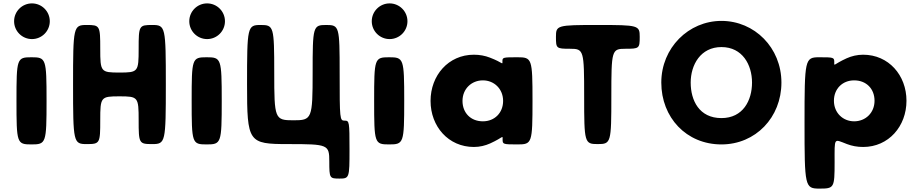

<svg xmlns="http://www.w3.org/2000/svg" viewBox="-20 -850 5427 1130"><path d="M168 -830C226 -830 273 -783 273 -725C273 -667 226 -620 168 -620C110 -620 63 -667 63 -725C63 -783 110 -830 168 -830ZM165 -513C79 -513 77 -506 77 -257C77 -7 79 0 165 0C251 0 254 -7 254 -257C254 -506 251 -513 165 -513Z M683 -283C793 -283 796 -279 796 -143C796 -6 798 -2 876 -2C954 -2 956 -12 956 -353C956 -693 954 -703 876 -703C798 -703 796 -699 796 -563C796 -427 793 -423 683 -423C573 -423 570 -427 570 -563C570 -699 568 -703 490 -703C412 -703 410 -693 410 -353C410 -12 412 -2 490 -2C568 -2 570 -6 570 -143C570 -279 573 -283 683 -283Z M1199 -830C1257 -830 1304 -783 1304 -725C1304 -667 1257 -620 1199 -620C1141 -620 1094 -667 1094 -725C1094 -783 1141 -830 1199 -830ZM1196 -513C1110 -513 1108 -506 1108 -257C1108 -7 1110 0 1196 0C1282 0 1285 -7 1285 -257C1285 -506 1282 -513 1196 -513Z M1707 -142C1597 -142 1594 -150 1594 -423C1594 -695 1591 -703 1514 -703C1436 -703 1434 -693 1434 -353C1434 -12 1441 -2 1676 -2C1911 -2 1918 1 1918 100C1918 199 1920 201 1978 201C2036 201 2037 197 2037 31C2037 -135 2036 -140 2008 -140C1980 -140 1979 -148 1979 -421C1979 -695 1977 -703 1900 -703C1822 -703 1820 -695 1820 -423C1820 -150 1816 -142 1707 -142Z M2273 -830C2331 -830 2378 -783 2378 -725C2378 -667 2331 -620 2273 -620C2215 -620 2168 -667 2168 -725C2168 -783 2215 -830 2273 -830ZM2270 -513C2184 -513 2182 -506 2182 -257C2182 -7 2184 0 2270 0C2356 0 2359 -7 2359 -257C2359 -506 2356 -513 2270 -513Z M2514 -256C2514 -106 2619 15 2769 15C2804 15 2836 7 2865 -6C2944 -42 2938 -57 2938 -29C2938 -1 2941 0 3026 0C3111 0 3114 -7 3114 -257C3114 -506 3111 -513 3025 -513C2939 -513 2937 -512 2937 -489C2937 -465 2942 -481 2863 -511C2835 -522 2803 -528 2769 -528C2619 -528 2514 -406 2514 -256ZM2702 -256C2702 -327 2755 -377 2822 -377C2888 -377 2941 -327 2941 -256C2941 -186 2891 -136 2822 -136C2750 -136 2702 -186 2702 -256Z M3335 -563C3416 -563 3418 -555 3418 -282C3418 -10 3420 -2 3498 -2C3576 -2 3578 -10 3578 -282C3578 -555 3580 -563 3661 -563C3742 -563 3745 -565 3745 -633C3745 -701 3738 -703 3498 -703C3258 -703 3252 -701 3252 -633C3252 -565 3254 -563 3335 -563Z M3872 -364C3872 -159 4019 0 4226 0C4427 0 4579 -159 4579 -364C4579 -569 4421 -727 4226 -727C4033 -727 3872 -569 3872 -364ZM4045 -364C4045 -468 4103 -573 4226 -573C4350 -573 4406 -468 4406 -364C4406 -259 4353 -155 4226 -155C4095 -155 4045 -259 4045 -364Z M5315 -257C5315 -407 5210 -528 5060 -528C5025 -528 4992 -520 4963 -507C4884 -471 4890 -456 4890 -484C4890 -512 4887 -513 4802 -513C4717 -513 4715 -502 4715 -127C4715 249 4717 260 4803 260C4889 260 4892 256 4892 106C4892 -45 4886 -32 4965 -2C4994 9 5025 15 5060 15C5210 15 5315 -107 5315 -257ZM5127 -257C5127 -186 5074 -136 5007 -136C4941 -136 4888 -186 4888 -257C4888 -327 4938 -377 5007 -377C5079 -377 5127 -327 5127 -257Z"/></svg>

Font: Hussar Print
Style: Bold
Weight: 700
Foundry: Cannot Into Space Fonts
Version: Version 2.00